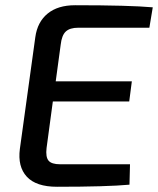

<svg xmlns="http://www.w3.org/2000/svg" viewBox="-20 -712 604 734"><path d="M551 -606H279Q247 -606 231.5 -591.5Q216 -577 212 -541L193 -401H484L474 -324H182L158 -146Q154 -112 165.5 -98Q177 -84 210 -84H477L475 -6Q389 2 198 2Q118 2 82.5 -36.5Q47 -75 56 -143L115 -570Q123 -628 162 -660Q201 -692 267 -692Q474 -692 564 -684Z"/></svg>

Font: Exo 2.0 Medium
Style: Italic
Weight: 500
Italic angle: -8°
Designer: Natanael Gama
Version: Version 1.001;PS 001.001;hotconv 1.0.70;makeotf.lib2.5.58329